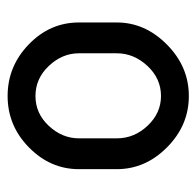

<svg xmlns="http://www.w3.org/2000/svg" viewBox="-26 -494 528 517"><g transform="rotate(-90 238.5 -236.0)"><path d="M436 -288V-186Q436 -110 376.5 -51Q317 8 238 8Q159 8 100 -50.5Q41 -109 41 -186V-288Q41 -365 99.5 -422.5Q158 -480 238 -480Q318 -480 377 -423Q436 -366 436 -288ZM353 -186V-288Q353 -333 319 -369Q285 -405 238 -405Q191 -405 157.5 -369Q124 -333 124 -288V-186Q124 -139 158 -103Q192 -67 238 -67Q285 -67 319 -103.5Q353 -140 353 -186Z"/></g></svg>

Font: Dosis
Style: Medium
Weight: 500
Designer: Edgar Tolentino, Pablo Impallari, Igino Marini
Foundry: Edgar Tolentino, Pablo Impallari, Igino Marini
Version: Version 1.007